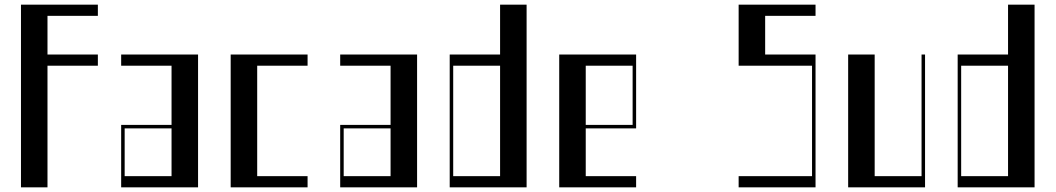

<svg xmlns="http://www.w3.org/2000/svg" viewBox="-20 -804 4530 824"><path d="M70 -784H400V-736H183.8V-570H400V-522H183.8V0H70Z M500 -268H716.2V-522H500V-570H830V0H500ZM716.2 -48V-253H515V-48Z M970 -570H1300V-522H1083.8V-48H1300V0H970Z M1440 -268H1656.2V-522H1440V-570H1770V0H1440ZM1656.2 -48V-253H1455V-48Z M1910 -570H2126.2V-784H2240V0H1910ZM2126.2 -48V-522H1925V-48Z M2380 -570H2710V-253H2493.8V-48H2710V0H2380ZM2695 -268V-522H2493.8V-268Z M3150 -48H3465V-522H3150V-784H3480V-736H3263.8V-570H3480V0H3150Z M3620 -570H3733.8V-48H3935V-570H3950V0H3620Z M4090 -570H4306.2V-784H4420V0H4090ZM4306.2 -48V-522H4105V-48Z"/></svg>

Font: Facade Sud
Style: Regular
Weight: 100
Designer: Éléonore Fines
Foundry: Velvetyne Type Foundry
Version: Version 1.001;Glyphs 3.2 (3202)